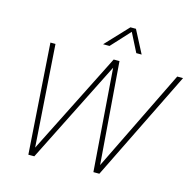

<svg xmlns="http://www.w3.org/2000/svg" viewBox="-133 -1108 1272 1246"><g transform="rotate(15 503.0 -485.0)"><path d="M205 0H165L115 -740H149L199 -6L171 -7L540 -740H579L636 -7L608 -6L967 -740H1006L642 0H602L547 -733H573ZM491 -818H448L591 -970H628L707 -818H671L607 -944Z"/></g></svg>

Font: Be Vietnam Pro Variable Thin
Style: Italic
Weight: 100
Italic angle: -12°
Designer: Lam Bao, Tony Le, Vietanh Nguyen
Foundry: Yellow Type Foundry
Version: Version 1.002